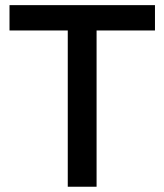

<svg xmlns="http://www.w3.org/2000/svg" viewBox="-20 -709 624 729"><path d="M237.3 0V-593.3H16.1V-689.5H568.4V-593.3H346.7V0Z"/></svg>

Font: Acari Sans SemiBold
Style: Regular
Weight: 600
Designer: Alfredo Marco Pradil and Stefan Peev
Foundry: Hanken Design Co.
Version: Version 1.045;January 11, 2019;FontCreator 11.5.0.2425 64-bi